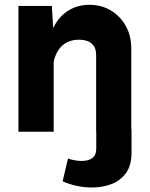

<svg xmlns="http://www.w3.org/2000/svg" viewBox="-20 -562 640 819"><path d="M390.6 -9.8V72.3Q390.6 99.1 374.3 111.8Q357.9 124.5 328.1 124.5Q314 124.5 298.8 121.8Q283.7 119.1 270 114.3L247.1 211.4Q274.4 223.6 306.6 230.7Q338.9 237.8 372.1 237.8Q417.5 237.8 455.8 223.1Q494.1 208.5 517.6 175.8Q541 143.1 541 89.4V-9.8ZM540 -354.5Q540 -409.2 516.6 -451.2Q493.2 -493.2 452.9 -517.3Q412.6 -541.5 361.3 -541.5Q312.5 -541.5 274.2 -518.6Q235.8 -495.6 212.9 -453.9Q189.9 -412.1 187 -355.5L208.5 -295.9Q218.3 -343.8 246.3 -368.2Q274.4 -392.6 317.4 -392.6Q352.1 -392.6 371.1 -376.2Q390.1 -359.9 390.1 -326.7V0H540ZM209 0V-407.2L201.2 -536.6H58.6V0Z"/></svg>

Font: Estedad-FD-VF Thin
Style: Regular
Weight: 100
Designer: Amin Abedi
Version: Version 5.0